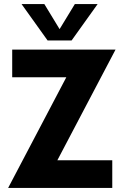

<svg xmlns="http://www.w3.org/2000/svg" viewBox="-20 -924 608 944"><path d="M20 0 306 -544H40V-680H548L262 -136H532V0ZM214 -725 86 -904H198L296 -743H250L348 -904H460L332 -725Z"/></svg>

Font: Teachers
Style: Regular
Weight: 400
Designer: Alfredo Marco Pradil, Chank Diesel
Version: Version 1.001